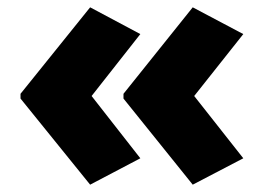

<svg xmlns="http://www.w3.org/2000/svg" viewBox="-20 -543 721 524"><path d="M36 -287V-274L226 -39L363 -111L230 -281L363 -450L226 -523ZM317 -287V-274L506 -39L644 -111L510 -281L644 -450L506 -523Z"/></svg>

Font: Noto Sans Sinhala Black
Style: Regular
Weight: 900
Designer: Jelle Bosma - Monotype Design Team
Foundry: Monotype Imaging Inc.
Version: Version 2.006